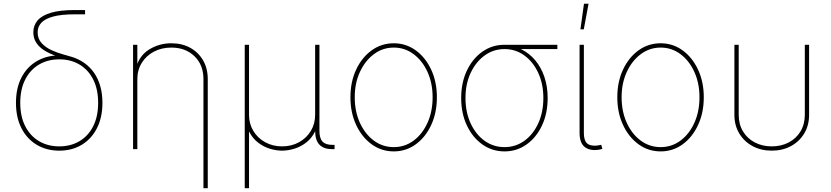

<svg xmlns="http://www.w3.org/2000/svg" viewBox="-20 -780 4348 1004"><path d="M290 7.8Q223.6 7.8 172.4 -22.7Q121.1 -53.2 92.3 -109.4Q63.5 -165.5 63.5 -242.2Q63.5 -319.3 92.3 -374.8Q121.1 -430.2 172.4 -460.2Q223.6 -490.2 290 -490.2L343.8 -467.3Q303.2 -477.1 268.8 -489.3Q234.4 -501.5 208.7 -518.3Q183.1 -535.2 168.7 -558.1Q154.3 -581.1 154.3 -611.3Q154.3 -647 176.5 -673.1Q198.7 -699.2 246.6 -713.4Q294.4 -727.5 371.6 -727.5H424.8V-705.1H371.6Q300.8 -705.1 257.8 -693.4Q214.8 -681.6 195.8 -660.6Q176.8 -639.6 176.8 -611.3Q176.8 -577.1 197.8 -554.4Q218.8 -531.7 249.3 -517.8Q279.8 -503.9 309.3 -495.8Q338.9 -487.8 356 -482.4Q392.1 -471.2 421.6 -450.2Q451.2 -429.2 472.2 -398.9Q493.2 -368.7 504.4 -329.3Q515.6 -290 515.6 -242.2Q515.6 -165.5 486.8 -109.4Q458 -53.2 407.2 -22.7Q356.4 7.8 290 7.8ZM290 -14.6Q349.6 -14.6 395.5 -41.7Q441.4 -68.8 467.3 -119.9Q493.2 -170.9 493.2 -242.2Q493.2 -313.5 467.3 -364.5Q441.4 -415.5 395.5 -442.6Q349.6 -469.7 290 -469.7Q230.5 -469.7 184.3 -442.6Q138.2 -415.5 112.1 -364.5Q85.9 -313.5 85.9 -242.2Q85.9 -170.9 112.1 -119.9Q138.2 -68.8 184.3 -41.7Q230.5 -14.6 290 -14.6Z M698.2 -366.2V0H675.8V-545.9H698.2V-428.7H692.4Q710 -491.2 762 -522.5Q814 -553.7 876 -553.7Q932.1 -553.7 974.9 -530Q1017.6 -506.3 1042 -464.4Q1066.4 -422.4 1066.4 -366.2V204.1H1043.9V-366.2Q1043.9 -440.4 997.1 -485.8Q950.2 -531.2 876 -531.2Q825.2 -531.2 784.9 -510Q744.6 -488.8 721.4 -451.4Q698.2 -414.1 698.2 -366.2Z M1259.8 204.1V-545.9H1282.2V-179.7Q1282.2 -132.8 1304.7 -95.5Q1327.1 -58.1 1366.5 -36.4Q1405.8 -14.6 1455.1 -14.6Q1504.9 -14.6 1543.9 -36.4Q1583 -58.1 1605.5 -95.5Q1627.9 -132.8 1627.9 -179.7V-545.9H1650.4V-96.7Q1650.4 -56.6 1666.5 -39.6Q1682.6 -22.5 1717.8 -22.5H1729.5V0H1717.8Q1672.9 0 1650.4 -23.4Q1627.9 -46.9 1627.9 -96.7V-179.7H1645.5Q1645.5 -127.9 1627.4 -92Q1609.4 -56.2 1580.6 -34.2Q1551.8 -12.2 1518.6 -2.2Q1485.4 7.8 1455.1 7.8Q1424.8 7.8 1391.6 -2.2Q1358.4 -12.2 1329.6 -34.2Q1300.8 -56.2 1282.7 -92Q1264.6 -127.9 1264.6 -179.7H1282.2V204.1Z M2039.1 11.7Q1974.6 11.7 1923.3 -25.6Q1872.1 -63 1842.3 -127Q1812.5 -190.9 1812.5 -271.5Q1812.5 -352.1 1842.3 -415.8Q1872.1 -479.5 1923.3 -516.6Q1974.6 -553.7 2039.1 -553.7Q2103 -553.7 2154.1 -516.6Q2205.1 -479.5 2234.9 -415.5Q2264.6 -351.6 2264.6 -271.5Q2264.6 -190.9 2235.1 -127Q2205.6 -63 2154.5 -25.6Q2103.5 11.7 2039.1 11.7ZM2039.1 -10.7Q2097.2 -10.7 2143.1 -44.9Q2189 -79.1 2215.6 -138.2Q2242.2 -197.3 2242.2 -271.5Q2242.2 -345.2 2215.3 -404.1Q2188.5 -462.9 2142.6 -497.1Q2096.7 -531.2 2039.1 -531.2Q1981.4 -531.2 1935.3 -496.8Q1889.2 -462.4 1862.1 -403.8Q1835 -345.2 1835 -271.5Q1835 -197.3 1861.8 -138.2Q1888.7 -79.1 1934.8 -44.9Q1981 -10.7 2039.1 -10.7Z M2618.2 11.7Q2553.7 11.7 2502.4 -24.7Q2451.2 -61 2421.4 -124Q2391.6 -187 2391.6 -267.6Q2391.6 -348.1 2421.4 -410.9Q2451.2 -473.6 2502.4 -509.8Q2553.7 -545.9 2618.2 -545.9H2894.5V-523.4H2672.9H2618.2Q2560.5 -523.4 2514.4 -490Q2468.3 -456.5 2441.2 -398.9Q2414.1 -341.3 2414.1 -267.6Q2414.1 -193.4 2440.9 -135.3Q2467.8 -77.1 2513.9 -43.9Q2560.1 -10.7 2618.2 -10.7Q2676.3 -10.7 2722.2 -43.9Q2768.1 -77.1 2794.7 -135.3Q2821.3 -193.4 2821.3 -267.6Q2821.3 -341.3 2794.4 -399.2Q2767.6 -457 2721.7 -490.2Q2675.8 -523.4 2618.2 -523.4V-542Q2666 -542 2707 -521.7Q2748 -501.5 2778.8 -464.8Q2809.6 -428.2 2826.7 -377.9Q2843.8 -327.6 2843.8 -267.6Q2843.8 -187 2814.2 -124Q2784.7 -61 2733.6 -24.7Q2682.6 11.7 2618.2 11.7Z M3121.1 1Q3072.3 11.7 3041.5 -8.5Q3010.7 -28.8 3010.7 -85.4V-545.9H3033.2V-85.4Q3033.2 -37.6 3057.4 -25.1Q3081.5 -12.7 3120.1 -22Q3123 -22.9 3122.1 -22.7Q3121.1 -22.5 3124 -22.9L3129.9 -1.5Q3127.9 -1 3125.7 -0.5Q3123.5 0 3121.1 1ZM3015.1 -626.5 3033.7 -760.3H3057.6L3032.7 -626.5Z M3434.6 11.7Q3370.1 11.7 3318.8 -25.6Q3267.6 -63 3237.8 -127Q3208 -190.9 3208 -271.5Q3208 -352.1 3237.8 -415.8Q3267.6 -479.5 3318.8 -516.6Q3370.1 -553.7 3434.6 -553.7Q3498.5 -553.7 3549.6 -516.6Q3600.6 -479.5 3630.4 -415.5Q3660.2 -351.6 3660.2 -271.5Q3660.2 -190.9 3630.6 -127Q3601.1 -63 3550 -25.6Q3499 11.7 3434.6 11.7ZM3434.6 -10.7Q3492.7 -10.7 3538.6 -44.9Q3584.5 -79.1 3611.1 -138.2Q3637.7 -197.3 3637.7 -271.5Q3637.7 -345.2 3610.8 -404.1Q3584 -462.9 3538.1 -497.1Q3492.2 -531.2 3434.6 -531.2Q3377 -531.2 3330.8 -496.8Q3284.7 -462.4 3257.6 -403.8Q3230.5 -345.2 3230.5 -271.5Q3230.5 -197.3 3257.3 -138.2Q3284.2 -79.1 3330.3 -44.9Q3376.5 -10.7 3434.6 -10.7Z M4015.6 7.8Q3959.5 7.8 3915.5 -15.9Q3871.6 -39.6 3845.9 -81.8Q3820.3 -124 3820.3 -179.7V-545.9H3842.8V-179.7Q3842.8 -130.4 3865.2 -93Q3887.7 -55.7 3927 -35.2Q3966.3 -14.6 4015.6 -14.6Q4065.4 -14.6 4104.5 -35.2Q4143.6 -55.7 4166 -93Q4188.5 -130.4 4188.5 -179.7V-545.9H4210.9V-179.7Q4210.9 -124 4185.3 -81.8Q4159.7 -39.6 4115.7 -15.9Q4071.8 7.8 4015.6 7.8Z"/></svg>

Font: Inter Thin
Style: Regular
Weight: 250
Designer: Rasmus Andersson
Foundry: rsms
Version: Version 4.001;git-66647c0bb